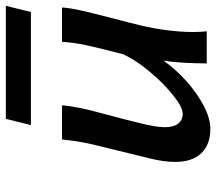

<svg xmlns="http://www.w3.org/2000/svg" viewBox="-61 -660 733 651"><g transform="rotate(-90 305.5 -334.5)"><path d="M425.3 -146.5Q397 -106 356.2 -69.3Q315.4 -32.7 272.5 -10.3Q229.5 12.2 193.8 12.2Q141.1 12.2 111.6 -18.3Q82 -48.8 82 -107.4Q82 -145.5 94.2 -194.3L128.9 -336.4Q141.6 -385.3 147.7 -417.2Q153.8 -449.2 158.2 -490.7H273.9Q272 -464.4 265.1 -430.7Q258.3 -397 244.1 -345.2Q223.6 -270 211.7 -219.2Q199.7 -168.5 199.7 -143.1Q199.7 -112.3 211.9 -96.9Q224.1 -81.5 245.6 -81.5Q267.1 -81.5 307.4 -113.5Q347.7 -145.5 387.5 -192.9Q427.2 -240.2 446.8 -282.7Q469.2 -368.2 478 -409.9Q486.8 -451.7 489.3 -490.7H605.5Q604.5 -466.8 596.2 -429.4Q587.9 -392.1 569.8 -322.3Q555.2 -268.1 544.4 -222.2Q534.2 -179.7 528.3 -133.3Q522.5 -86.9 522.5 -48.8Q522.5 -17.6 524.9 0H416Q416 -35.6 418.2 -76.2Q420.4 -116.7 425.3 -146.5ZM228 -681.2H611.3L590.3 -596.2H207Z"/></g></svg>

Font: Lesson One Medium
Style: Italic
Weight: 500
Italic angle: -14°
Designer: But Ko, Victor Gaultney, Annie Olsen, Julie Remington, Don Collingsworth, Eric Hays, Becca Hirsbrunner
Version: Version 1.100